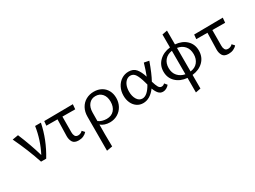

<svg xmlns="http://www.w3.org/2000/svg" viewBox="-52 -1346 3136 2359"><g transform="rotate(-30 1516.5 -166.0)"><path d="M430 -416Q386 -199 265 0H192Q126 -200 26 -409L109 -423Q186 -239 235 -69Q320 -232 348 -416Z M695 -127Q694 -97 706 -74Q718 -51 750 -51Q767 -51 784 -58Q801 -65 813 -79L844 -45Q825 -22 794 -8Q763 6 726 6Q663 6 641.5 -30.5Q620 -67 621 -115L627 -349L469 -350L475 -412L883 -416L877 -347L696 -348Z M1384 -217Q1384 -155 1356.5 -104Q1329 -53 1279.5 -23.5Q1230 6 1169 6Q1131 6 1097.5 -5Q1064 -16 1041 -36L1040 99Q1040 151 1042 275L961 289Q962 125 962 -192Q962 -261 990.5 -313Q1019 -365 1069 -393Q1119 -421 1181 -421Q1241 -421 1287 -395.5Q1333 -370 1358.5 -323.5Q1384 -277 1384 -217ZM1301 -212Q1301 -282 1265.5 -323Q1230 -364 1172 -364Q1114 -364 1078.5 -322Q1043 -280 1042 -207L1041 -86Q1061 -69 1092.5 -60Q1124 -51 1155 -51Q1224 -51 1262.5 -95Q1301 -139 1301 -212Z M2011 -41Q1997 -22 1972.5 -8Q1948 6 1922 6Q1884 6 1859.5 -22Q1835 -50 1817 -99Q1739 6 1641 6Q1592 6 1554 -20Q1516 -46 1495 -91.5Q1474 -137 1474 -194Q1474 -259 1501 -311Q1528 -363 1573.5 -392Q1619 -421 1674 -421Q1741 -421 1777 -378Q1813 -335 1838 -255Q1867 -328 1894 -423L1964 -409Q1910 -256 1862 -170Q1879 -112 1895 -84.5Q1911 -57 1937 -57Q1964 -57 1981 -77ZM1797 -167 1787 -204Q1765 -284 1739 -325.5Q1713 -367 1669 -367Q1638 -367 1612.5 -346.5Q1587 -326 1572.5 -289Q1558 -252 1558 -204Q1558 -137 1586 -92.5Q1614 -48 1660 -48Q1731 -48 1797 -167Z M2337 8V201L2265 215V9Q2167 0 2107 -57.5Q2047 -115 2047 -204Q2047 -293 2108 -352.5Q2169 -412 2265 -423V-607L2337 -621V-425Q2435 -417 2494.5 -360Q2554 -303 2554 -213Q2554 -122 2494.5 -62.5Q2435 -3 2337 8ZM2265 -43V-376Q2198 -366 2161 -322Q2124 -278 2124 -211Q2124 -142 2163 -98.5Q2202 -55 2265 -43ZM2477 -206Q2477 -278 2439 -321.5Q2401 -365 2337 -375V-41Q2404 -49 2440.5 -94Q2477 -139 2477 -206Z M2822 -127Q2821 -97 2833 -74Q2845 -51 2877 -51Q2894 -51 2911 -58Q2928 -65 2940 -79L2971 -45Q2952 -22 2921 -8Q2890 6 2853 6Q2790 6 2768.5 -30.5Q2747 -67 2748 -115L2754 -349L2596 -350L2602 -412L3010 -416L3004 -347L2823 -348Z"/></g></svg>

Font: Ysabeau Infant Medium
Style: Regular
Weight: 500
Designer: Christian Thalmann (Catharsis Fonts)
Version: Version 0.003